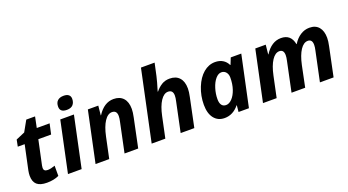

<svg xmlns="http://www.w3.org/2000/svg" viewBox="-54 -1346 3523 1942"><g transform="rotate(-20 1707.0 -375.0)"><path d="M251 -108.9Q282.7 -108.9 330.1 -126V-16.1Q275.9 9.8 200.2 9.8Q127 9.8 92.5 -21Q58.1 -51.8 58.1 -116.2Q58.1 -140.6 64 -170.9L120.1 -434.1H45.9L60.1 -505.9L155.8 -546.9L220.2 -662.1H314.9L291 -545.9H429.2L404.8 -434.1H267.1L210.9 -170.9Q208 -156.2 208 -145Q208 -108.9 251 -108.9Z M567.4 -673.8Q567.4 -716.3 590.6 -738Q613.8 -759.8 656.2 -759.8Q691.9 -759.8 710.4 -744.6Q729 -729.5 729 -701.2Q729 -662.1 707.5 -637.9Q686 -613.8 641.1 -613.8Q567.4 -613.8 567.4 -673.8ZM575.2 0H428.2L543.9 -545.9H690.9Z M1184.1 0H1037.1L1104 -318.8Q1111.8 -352.1 1111.8 -377Q1111.8 -437 1059.1 -437Q1014.2 -437 977.5 -381.3Q940.9 -325.7 919.9 -226.1L872.1 0H725.1L840.8 -545.9H953.1L942.9 -444.8H945.8Q1017.1 -556.2 1119.1 -556.2Q1186.5 -556.2 1223.4 -515.4Q1260.3 -474.6 1260.3 -398.9Q1260.3 -363.3 1249 -311Z M1788.1 0H1641.1L1708 -318.8Q1715.8 -352.1 1715.8 -377Q1715.8 -437 1663.1 -437Q1618.2 -437 1581.5 -381.3Q1544.9 -325.7 1523.9 -226.1L1476.1 0H1329.1L1490.2 -759.8H1637.2Q1618.2 -671.4 1607.9 -624Q1597.7 -576.7 1565.9 -473.1H1569.8Q1600.1 -510.7 1637.2 -533.4Q1674.3 -556.2 1723.1 -556.2Q1790.5 -556.2 1827.4 -515.4Q1864.3 -474.6 1864.3 -398.9Q1864.3 -363.3 1853 -311Z M2113.3 9.8Q2041.5 9.8 2000.2 -42.2Q1959 -94.2 1959 -188Q1959 -284.7 1994.1 -372.3Q2029.3 -460 2086.4 -508.1Q2143.6 -556.2 2211.9 -556.2Q2259.3 -556.2 2293.7 -535.6Q2328.1 -515.1 2347.2 -476.1H2351.1L2378.9 -545.9H2492.2L2376 0H2264.2L2271 -70.8H2269Q2203.6 9.8 2113.3 9.8ZM2170.9 -108.9Q2204.6 -108.9 2235.8 -141.6Q2267.1 -174.3 2286.1 -230.2Q2305.2 -286.1 2305.2 -356.9Q2305.2 -391.6 2286.4 -414.3Q2267.6 -437 2236.8 -437Q2203.6 -437 2173.6 -401.9Q2143.6 -366.7 2125.7 -309.1Q2107.9 -251.5 2107.9 -194.8Q2107.9 -151.9 2124.3 -130.4Q2140.6 -108.9 2170.9 -108.9Z M2921.4 -556.2Q3028.3 -556.2 3049.3 -444.8H3052.2Q3085.4 -498.5 3130.6 -527.3Q3175.8 -556.2 3227.1 -556.2Q3293.5 -556.2 3328.4 -514.6Q3363.3 -473.1 3363.3 -398.9Q3363.3 -361.8 3352.1 -311L3287.1 0H3140.1L3207.5 -318.8Q3215.3 -352.1 3215.3 -377Q3215.3 -437 3167.5 -437Q3122.6 -437 3086.2 -382.3Q3049.8 -327.6 3028.3 -227.1L2981.4 0H2834.5L2901.4 -318.8Q2909.2 -352.1 2909.2 -377Q2909.2 -437 2861.3 -437Q2816.4 -437 2779.8 -381.3Q2743.2 -325.7 2722.2 -226.1L2674.3 0H2527.3L2643.1 -545.9H2755.4L2745.1 -444.8H2748Q2819.3 -556.2 2921.4 -556.2Z"/></g></svg>

Font: Zoram GWebM
Style: Bold Italic
Weight: 700
Italic angle: -12°
Foundry: Ascender Corporation
Version: Version 1.000